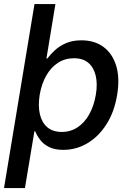

<svg xmlns="http://www.w3.org/2000/svg" viewBox="-31 -748 655 972"><path d="M289.1 10.7Q245.6 10.7 217.3 -3.7Q189 -18.1 172.6 -39.6Q156.2 -61 147.5 -83H143.1L95.2 204.1H-10.7L143.6 -727.5H249.5L204.1 -451.7H208.5Q224.1 -472.7 247.1 -493.9Q270 -515.1 303.2 -529.5Q336.4 -543.9 381.3 -543.9Q447.3 -543.9 492.7 -510.5Q538.1 -477.1 557.1 -415.3Q576.2 -353.5 562 -267.6Q547.9 -181.6 508.3 -119.4Q468.8 -57.1 412.1 -23.2Q355.5 10.7 289.1 10.7ZM281.7 -80.1Q326.7 -80.1 362.1 -103.8Q397.5 -127.4 421.1 -169.9Q444.8 -212.4 454.1 -268.1Q463.4 -322.8 453.6 -364.5Q443.8 -406.2 416.5 -429.7Q389.2 -453.1 343.3 -453.1Q298.3 -453.1 262.7 -430.2Q227.1 -407.2 203.4 -365.7Q179.7 -324.2 169.9 -268.1Q161.1 -212.4 170.9 -169.9Q180.7 -127.4 208.5 -103.8Q236.3 -80.1 281.7 -80.1Z"/></svg>

Font: Inter 20pt Medium
Style: Italic
Weight: 500
Italic angle: -9.3988°
Version: Version 4.001;git-66647c0bb